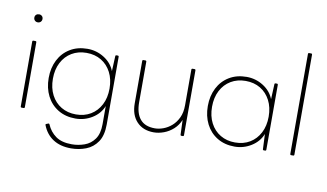

<svg xmlns="http://www.w3.org/2000/svg" viewBox="-91 -956 2369 1389"><g transform="rotate(10 1093.0 -261.0)"><path d="M103 -628Q90 -628 81.5 -636.5Q73 -645 73 -658Q73 -671 81.5 -679Q90 -687 103 -687Q116 -687 124.5 -679Q133 -671 133 -658Q133 -645 124.5 -636.5Q116 -628 103 -628ZM96 0Q88 0 88 -8V-484Q88 -492 96 -492H110Q118 -492 118 -484V-8Q118 0 110 0Z M498 228Q419 228 366 193.5Q313 159 288 95Q285 87 292 85L305 80Q312 77 315 84Q337 136 380.5 167Q424 198 498 198Q546 198 591 182Q636 166 664.5 126Q693 86 693 16V-117Q670 -59 614 -24.5Q558 10 492 10Q419 10 364.5 -23Q310 -56 280.5 -114Q251 -172 251 -246Q251 -320 280.5 -378Q310 -436 364.5 -469Q419 -502 492 -502Q558 -502 614 -467Q670 -432 693 -374L698 -484Q698 -492 706 -492H715Q723 -492 723 -484V13Q723 94 691 141Q659 188 607.5 208Q556 228 498 228ZM490 -20Q552 -20 598.5 -48Q645 -76 671.5 -127Q698 -178 698 -246Q698 -314 671.5 -365Q645 -416 598.5 -444Q552 -472 490 -472Q429 -472 382 -444Q335 -416 308.5 -365Q282 -314 282 -246Q282 -178 308.5 -127Q335 -76 382 -48Q429 -20 490 -20Z M1067 10Q988 10 942 -39Q896 -88 896 -173V-484Q896 -492 904 -492H918Q926 -492 926 -484V-187Q926 -106 961.5 -63Q997 -20 1070 -20Q1100 -20 1132.5 -32Q1165 -44 1193 -68.5Q1221 -93 1239 -131Q1257 -169 1257 -222V-484Q1257 -492 1265 -492H1279Q1287 -492 1287 -484V-8Q1287 0 1279 0H1270Q1262 0 1262 -8L1258 -115Q1241 -74 1210 -46Q1179 -18 1141 -4Q1103 10 1067 10Z M1661 10Q1588 10 1533.5 -23Q1479 -56 1449.5 -114Q1420 -172 1420 -246Q1420 -320 1449.5 -378Q1479 -436 1533.5 -469Q1588 -502 1661 -502Q1727 -502 1783 -467Q1839 -432 1862 -374L1867 -484Q1867 -492 1875 -492H1884Q1892 -492 1892 -484V-8Q1892 0 1884 0H1875Q1867 0 1867 -8L1862 -118Q1839 -60 1783 -25Q1727 10 1661 10ZM1659 -20Q1721 -20 1767.5 -48Q1814 -76 1840.5 -127Q1867 -178 1867 -246Q1867 -314 1840.5 -365Q1814 -416 1767.5 -444Q1721 -472 1659 -472Q1598 -472 1551 -444Q1504 -416 1477.5 -365Q1451 -314 1451 -246Q1451 -178 1477.5 -127Q1504 -76 1551 -48Q1598 -20 1659 -20Z M2076 0Q2068 0 2068 -8V-742Q2068 -750 2076 -750H2090Q2098 -750 2098 -742V-8Q2098 0 2090 0Z"/></g></svg>

Font: LINE Seed Sans App Thin
Style: Regular
Weight: 250
Designer: LINE VX Design & Dalton Maag Ltd & Sandoll Inc
Foundry: Dalton Maag Ltd
Version: Version 1.003